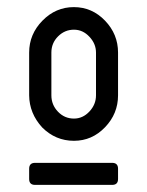

<svg xmlns="http://www.w3.org/2000/svg" viewBox="-20 -708 414 540"><path d="M295.4 -188H78.6Q62 -188 62 -204.6V-233.4Q62 -250 78.6 -250H295.4Q312 -250 312 -233.4V-204.6Q312 -188 295.4 -188ZM312 -560.1V-439.9Q312 -388.2 275.4 -350.1Q238.8 -312 188 -312Q136.2 -312 98.6 -349.6Q62.5 -389.2 62 -439.9V-560.1Q62 -611.8 99.4 -649.9Q136.7 -688 187.7 -688Q238.8 -688 275.4 -649.9Q312 -611.8 312 -560.1ZM250 -439.9V-560.1Q250 -585 231.4 -604.7Q212.9 -624.5 188 -624.5Q162.1 -624.5 143.3 -605.7Q124.5 -586.9 124.5 -560.1V-439.9Q124.5 -413.1 143.1 -393.8Q161.6 -374.5 188 -374.5Q212.9 -374.5 231.4 -394.3Q250 -414.1 250 -439.9Z"/></svg>

Font: GOSTRUS
Style: type_B
Weight: 400
Designer: Юрий и Татьяна Кривогуз
Version: Version 02.00